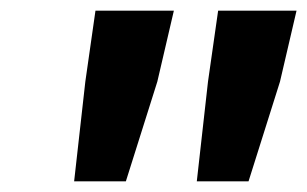

<svg xmlns="http://www.w3.org/2000/svg" viewBox="-20 -690 576 360"><path d="M119 -350 140 -537 159 -670H306L275 -537L216 -350ZM349 -350 370 -537 389 -670H536L505 -537L446 -350Z"/></svg>

Font: Source Sans 3 ExtraBold
Style: Italic
Weight: 800
Italic angle: -11°
Version: Version 3.052;hotconv 1.1.0;makeotfexe 2.6.0